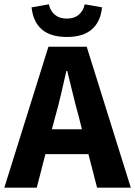

<svg xmlns="http://www.w3.org/2000/svg" viewBox="-26 -868 625 888"><path d="M230 -330 214 -270H353L338 -330Q324 -379 311 -434Q298 -489 285 -540H281Q269 -488 256.5 -433.5Q244 -379 230 -330ZM-6 0 198 -652H375L579 0H423L383 -155H184L144 0ZM283 -697Q208 -697 167.5 -732Q127 -767 120 -834L200 -848Q207 -817 228 -799.5Q249 -782 283 -782Q317 -782 338 -799.5Q359 -817 366 -848L446 -834Q439 -767 398.5 -732Q358 -697 283 -697Z"/></svg>

Font: hySource Sans Pro
Style: Bold
Weight: 700
Designer: Paul D. Hunt
Foundry: Adobe Systems Incorporated
Version: Version 2.021;PS 2.000;hotconv 1.0.86;makeotf.lib2.5.63406